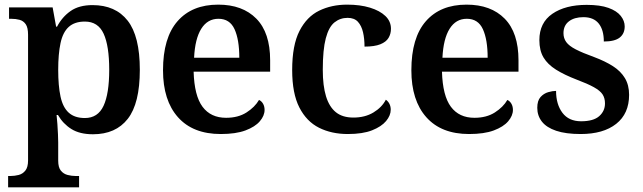

<svg xmlns="http://www.w3.org/2000/svg" viewBox="-20 -568 2775 828"><path d="M15 240V191H25Q43 191 60.5 186.5Q78 182 89.5 167.5Q101 153 101 124V-418Q101 -449 91 -463.5Q81 -478 64.5 -482.5Q48 -487 28 -487H19V-536H207L222 -453H226Q248 -495 284.5 -520.5Q321 -546 379 -546Q478 -546 530.5 -479Q583 -412 583 -267Q583 -122 531 -55.5Q479 11 381 11Q324 11 288 -11.5Q252 -34 230 -72H224Q226 -56 227.5 -33Q229 -10 230 11Q231 32 231 46V125Q231 154 242.5 168Q254 182 271.5 186.5Q289 191 306 191H321V240ZM346 -59Q402 -59 426.5 -111.5Q451 -164 451 -267Q451 -370 427 -422.5Q403 -475 346 -475Q302 -475 276.5 -452Q251 -429 241 -382Q231 -335 231 -267Q231 -198 241 -151.5Q251 -105 276.5 -82Q302 -59 346 -59Z M932 10Q812 10 747.5 -62.5Q683 -135 683 -265Q683 -405 745.5 -476.5Q808 -548 921 -548Q1026 -548 1085.5 -487.5Q1145 -427 1145 -308V-259H815Q818 -155 853.5 -107.5Q889 -60 955 -60Q1007 -60 1043 -83Q1079 -106 1097 -137Q1108 -132 1114.5 -120.5Q1121 -109 1121 -94Q1121 -69 1100.5 -45Q1080 -21 1038.5 -5.5Q997 10 932 10ZM1012 -319Q1012 -397 991.5 -442Q971 -487 922 -487Q875 -487 848 -444Q821 -401 817 -319Z M1480 10Q1410 10 1356 -17Q1302 -44 1271 -104.5Q1240 -165 1240 -266Q1240 -373 1271.5 -434.5Q1303 -496 1356.5 -522Q1410 -548 1477 -548Q1533 -548 1575.5 -535Q1618 -522 1642 -499Q1666 -476 1666 -444Q1666 -422 1655.5 -404.5Q1645 -387 1620 -377Q1595 -367 1552 -367Q1552 -401 1545.5 -429Q1539 -457 1523.5 -474Q1508 -491 1479 -491Q1447 -491 1422.5 -471.5Q1398 -452 1385 -403Q1372 -354 1372 -267Q1372 -198 1386 -152.5Q1400 -107 1428.5 -84Q1457 -61 1504 -61Q1554 -61 1590.5 -83Q1627 -105 1644 -138Q1654 -131 1659.5 -120Q1665 -109 1665 -95Q1665 -70 1645 -46Q1625 -22 1584.5 -6Q1544 10 1480 10Z M2003 10Q1883 10 1818.5 -62.5Q1754 -135 1754 -265Q1754 -405 1816.5 -476.5Q1879 -548 1992 -548Q2097 -548 2156.5 -487.5Q2216 -427 2216 -308V-259H1886Q1889 -155 1924.5 -107.5Q1960 -60 2026 -60Q2078 -60 2114 -83Q2150 -106 2168 -137Q2179 -132 2185.5 -120.5Q2192 -109 2192 -94Q2192 -69 2171.5 -45Q2151 -21 2109.5 -5.5Q2068 10 2003 10ZM2083 -319Q2083 -397 2062.5 -442Q2042 -487 1993 -487Q1946 -487 1919 -444Q1892 -401 1888 -319Z M2484 10Q2420 10 2378.5 -4Q2337 -18 2317 -43.5Q2297 -69 2297 -103Q2297 -134 2311 -149.5Q2325 -165 2344 -170.5Q2363 -176 2378 -176Q2378 -118 2405.5 -81.5Q2433 -45 2486 -45Q2539 -45 2564 -67Q2589 -89 2589 -122Q2589 -145 2578.5 -161Q2568 -177 2541 -192Q2514 -207 2466 -225Q2414 -245 2378 -267.5Q2342 -290 2324 -320Q2306 -350 2306 -395Q2306 -470 2362 -508.5Q2418 -547 2510 -547Q2568 -547 2604 -534Q2640 -521 2657 -499.5Q2674 -478 2674 -454Q2674 -423 2652.5 -406Q2631 -389 2584 -389Q2584 -439 2562 -466.5Q2540 -494 2496 -494Q2457 -494 2433.5 -476Q2410 -458 2410 -425Q2410 -403 2422 -386.5Q2434 -370 2463 -355Q2492 -340 2542 -322Q2590 -304 2623.5 -282.5Q2657 -261 2675 -231Q2693 -201 2693 -159Q2693 -78 2637.5 -34Q2582 10 2484 10Z"/></svg>

Font: Noto Serif Kannada SemiBold
Style: Regular
Weight: 600
Version: Version 2.003